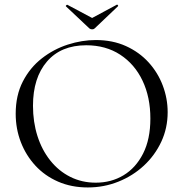

<svg xmlns="http://www.w3.org/2000/svg" viewBox="-20 -812 806 844"><path d="M366 12Q294 12 235.5 -13.5Q177 -39 135.5 -84Q94 -129 71.5 -187.5Q49 -246 49 -312Q49 -393 80.5 -454Q112 -515 164 -555.5Q216 -596 278 -616Q340 -636 401 -636Q475 -636 533.5 -609.5Q592 -583 633 -538Q674 -493 695.5 -436Q717 -379 717 -319Q717 -249 689 -189Q661 -129 612.5 -84Q564 -39 500.5 -13.5Q437 12 366 12ZM401 -9Q469 -9 523 -41.5Q577 -74 609 -137Q641 -200 641 -291Q641 -385 606.5 -457.5Q572 -530 508.5 -571.5Q445 -613 359 -613Q248 -613 186.5 -541.5Q125 -470 125 -347Q125 -276 144.5 -214.5Q164 -153 201 -106.5Q238 -60 289 -34.5Q340 -9 401 -9ZM373 -687 270 -784Q268 -786 271.5 -789Q275 -792 276 -791L385 -733L493 -791Q495 -793 498 -789.5Q501 -786 498 -784L396 -687Q392 -683 385 -683Q378 -683 373 -687Z"/></svg>

Font: Cormorant Light
Style: Regular
Weight: 400
Version: Version 4.000